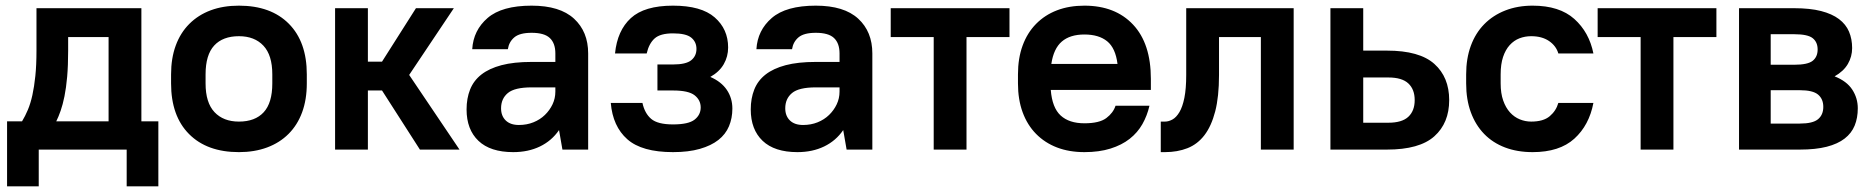

<svg xmlns="http://www.w3.org/2000/svg" viewBox="-20 -529 6625 679"><path d="M428 0H117V130H5V-100H58Q69 -118 78.5 -140.5Q88 -163 94.5 -192.5Q101 -222 105 -260.5Q109 -299 109 -350V-500H480V-100H540V130H428ZM221 -350Q221 -297 217.5 -257.5Q214 -218 208 -188.5Q202 -159 194.5 -137.5Q187 -116 179 -100H364V-398H221Z M825 9Q712 9 648.5 -55Q585 -119 585 -234V-266Q585 -323 601.5 -368Q618 -413 649.5 -444.5Q681 -476 725 -492.5Q769 -509 825 -509Q938 -509 1001.5 -445Q1065 -381 1065 -266V-234Q1065 -177 1048.5 -132Q1032 -87 1000.5 -55.5Q969 -24 924.5 -7.5Q880 9 825 9ZM825 -99Q882 -99 912.5 -132Q943 -165 943 -234V-266Q943 -334 911.5 -367.5Q880 -401 825 -401Q768 -401 737.5 -368Q707 -335 707 -266V-234Q707 -166 738.5 -132.5Q770 -99 825 -99Z M1331 -209H1281V0H1165V-500H1281V-311H1331L1451 -500H1585L1427 -264L1605 0H1465Z M1795 9Q1714 9 1672 -31Q1630 -71 1630 -142Q1630 -181 1642.5 -212.5Q1655 -244 1682.5 -265.5Q1710 -287 1753.5 -298.5Q1797 -310 1860 -310H1944V-340Q1944 -376 1924.5 -394.5Q1905 -413 1860 -413Q1818 -413 1799 -397Q1780 -381 1776 -355H1650Q1654 -422 1704.5 -465.5Q1755 -509 1860 -509Q1960 -509 2010 -463Q2060 -417 2060 -340V0H1969L1957 -69Q1931 -31 1889.5 -11Q1848 9 1795 9ZM1815 -87Q1843 -87 1866.5 -96.5Q1890 -106 1907 -122.5Q1924 -139 1934 -160Q1944 -181 1944 -205V-220H1860Q1800 -220 1776 -200Q1752 -180 1752 -146Q1752 -119 1768.5 -103Q1785 -87 1815 -87Z M2360 -509Q2460 -509 2507.5 -467.5Q2555 -426 2555 -361Q2555 -329 2539.5 -302Q2524 -275 2492 -257Q2531 -240 2550.5 -211Q2570 -182 2570 -145Q2570 -111 2558 -82.5Q2546 -54 2520.5 -34Q2495 -14 2455 -2.5Q2415 9 2360 9Q2250 9 2198.5 -36.5Q2147 -82 2140 -165H2252Q2260 -128 2283 -108.5Q2306 -89 2360 -89Q2415 -89 2436.5 -106Q2458 -123 2458 -149Q2458 -175 2436.5 -192Q2415 -209 2360 -209H2305V-301H2360Q2406 -301 2424.5 -316Q2443 -331 2443 -356Q2443 -381 2424.5 -396Q2406 -411 2360 -411Q2315 -411 2295 -393Q2275 -375 2267 -340H2155Q2163 -421 2211 -465Q2259 -509 2360 -509Z M2800 9Q2719 9 2677 -31Q2635 -71 2635 -142Q2635 -181 2647.5 -212.5Q2660 -244 2687.5 -265.5Q2715 -287 2758.5 -298.5Q2802 -310 2865 -310H2949V-340Q2949 -376 2929.5 -394.5Q2910 -413 2865 -413Q2823 -413 2804 -397Q2785 -381 2781 -355H2655Q2659 -422 2709.5 -465.5Q2760 -509 2865 -509Q2965 -509 3015 -463Q3065 -417 3065 -340V0H2974L2962 -69Q2936 -31 2894.5 -11Q2853 9 2800 9ZM2820 -87Q2848 -87 2871.5 -96.5Q2895 -106 2912 -122.5Q2929 -139 2939 -160Q2949 -181 2949 -205V-220H2865Q2805 -220 2781 -200Q2757 -180 2757 -146Q2757 -119 2773.5 -103Q2790 -87 2820 -87Z M3130 -500H3550V-398H3398V0H3282V-398H3130Z M3815 9Q3761 9 3718 -7.5Q3675 -24 3644 -55.5Q3613 -87 3596.5 -132Q3580 -177 3580 -234V-266Q3580 -323 3596.5 -368Q3613 -413 3644 -444.5Q3675 -476 3718 -492.5Q3761 -509 3815 -509Q3924 -509 3987 -442Q4050 -375 4050 -250V-211H3696Q3701 -148 3731 -120.5Q3761 -93 3815 -93Q3868 -93 3892.5 -111.5Q3917 -130 3925 -155H4045Q4037 -120 4020 -90Q4003 -60 3975 -38Q3947 -16 3907 -3.5Q3867 9 3815 9ZM3815 -407Q3764 -407 3735 -382Q3706 -357 3698 -303H3932Q3925 -359 3895.5 -383Q3866 -407 3815 -407Z M4085 -99H4100Q4113 -99 4126.5 -106.5Q4140 -114 4151 -132.5Q4162 -151 4168.5 -183Q4175 -215 4175 -264V-500H4555V0H4439V-398H4291V-264Q4291 -187 4277.5 -135Q4264 -83 4239.5 -51Q4215 -19 4179.5 -5Q4144 9 4100 9H4085Z M4685 -500H4801V-350H4885Q5000 -350 5052.5 -303Q5105 -256 5105 -175Q5105 -94 5052.5 -47Q5000 0 4885 0H4685ZM4801 -255V-95H4890Q4938 -95 4960.5 -116Q4983 -137 4983 -175Q4983 -213 4960.5 -234Q4938 -255 4890 -255Z M5400 9Q5346 9 5302.5 -7.5Q5259 -24 5228.5 -55.5Q5198 -87 5181.5 -132Q5165 -177 5165 -234V-266Q5165 -322 5181.5 -367Q5198 -412 5229 -443.5Q5260 -475 5303.5 -492Q5347 -509 5400 -509Q5495 -509 5547.5 -462Q5600 -415 5615 -340H5491Q5483 -367 5458 -384Q5433 -401 5395 -401Q5373 -401 5353.5 -393.5Q5334 -386 5319 -369.5Q5304 -353 5295.5 -327.5Q5287 -302 5287 -266V-234Q5287 -199 5296 -173.5Q5305 -148 5320 -131.5Q5335 -115 5354.5 -107Q5374 -99 5395 -99Q5438 -99 5460.5 -118Q5483 -137 5491 -165H5615Q5600 -86 5547.5 -38.5Q5495 9 5400 9Z M5630 -500H6050V-398H5898V0H5782V-398H5630Z M6130 -500H6325Q6381 -500 6420 -490Q6459 -480 6483.5 -461.5Q6508 -443 6519 -417Q6530 -391 6530 -359Q6530 -329 6515 -303Q6500 -277 6468 -259Q6511 -242 6530.5 -212Q6550 -182 6550 -146Q6550 -112 6539 -85Q6528 -58 6503.5 -39Q6479 -20 6440 -10Q6401 0 6345 0H6130ZM6242 -210V-92H6345Q6391 -92 6409.5 -107.5Q6428 -123 6428 -151Q6428 -179 6409.5 -194.5Q6391 -210 6345 -210ZM6242 -408V-300H6325Q6373 -300 6390.5 -314Q6408 -328 6408 -354Q6408 -380 6390.5 -394Q6373 -408 6325 -408Z"/></svg>

Font: PT Root UI Web Bold
Style: Regular
Weight: 700
Designer: Vitaly Kuzmin
Foundry: ParaType Ltd.
Version: Version 1.000W